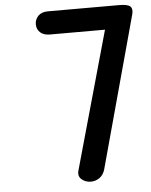

<svg xmlns="http://www.w3.org/2000/svg" viewBox="-61 -978 809 1028"><g transform="rotate(-5 343.5 -464.0)"><path d="M386.5 0Q356 0 335.8 -18Q315.5 -36 324.5 -66.5L531.5 -804H235Q201.5 -804 183.2 -821.2Q165 -838.5 165 -864.5Q165 -891 183.2 -909.8Q201.5 -928.5 235 -928.5H618.5Q666 -928.5 679 -914.5Q692 -900.5 683.5 -871L462.5 -61Q454.5 -31 433.2 -15.5Q412 0 386.5 0Z"/></g></svg>

Font: Edu VIC WA NT Hand
Style: Regular
Weight: 400
Designer: Tina and Corey Anderson, Eben Sorkin, Mirko Velimirovic
Foundry: Google for Education
Version: Version 1.000